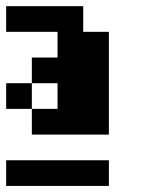

<svg xmlns="http://www.w3.org/2000/svg" viewBox="-20 -1020 457 623"><path d="M0 -416.7V-500H333.3V-416.7ZM0 -666.7V-750H83.3V-666.7ZM0 -916.7V-1000H250V-916.7H333.3V-583.3H83.3V-666.7H166.7V-750H83.3V-833.3H166.7V-916.7Z"/></svg>

Font: Galmuri11 Bold
Style: Regular
Weight: 700
Designer: Lee Minseo (quiple)
Version: Version 2.397;hotconv 1.1.1;makeotfexe 2.6.0 DEVELOPMENT